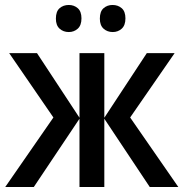

<svg xmlns="http://www.w3.org/2000/svg" viewBox="-20 -753 743 773"><path d="M683 -539 504 -280 698 0H583L400 -275V0H300V-275L116 0H1L195 -280L17 -539H129L300 -279V-539H400V-279L571 -539ZM205 -678Q205 -707 220 -720Q235 -733 257 -733Q278 -733 293 -720Q308 -707 308 -679Q308 -651 293 -637.5Q278 -624 257 -624Q235 -624 220 -637.5Q205 -651 205 -678ZM382 -678Q382 -707 397 -720Q412 -733 433 -733Q455 -733 470 -720Q485 -707 485 -679Q485 -651 470 -637.5Q455 -624 434 -624Q412 -624 397 -637.5Q382 -651 382 -678Z"/></svg>

Font: Noto Sans Display SemiCondensed Medium
Style: Regular
Weight: 500
Width: 4
Designer: Monotype Design Team
Foundry: Monotype Imaging Inc.
Version: Version 2.003